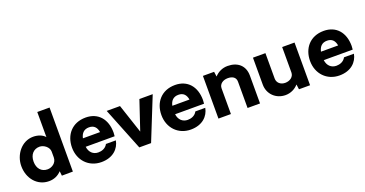

<svg xmlns="http://www.w3.org/2000/svg" viewBox="-37 -1426 4013 2113"><g transform="rotate(-20 1969.5 -370.0)"><path d="M272 -510C136 -510 40 -383 40 -250C40 -104 136 10 272 10C332 10 381 -13 418 -53L424 1L553 0V-750H409V-456C381 -490 328 -510 272 -510ZM301 -118C231 -118 184 -168 184 -250C184 -332 231 -383 301 -383C350 -383 409 -340 409 -286V-219C409 -153 350 -118 301 -118Z M1121 -251C1121 -409 1032 -511 887 -511C727 -511 634 -398 634 -250C634 -101 738 10 886 10C1023 10 1098 -69 1115 -161H999C975 -115 927 -102 890 -102C830 -102 787 -142 779 -208H1118C1120 -223 1121 -237 1121 -251ZM885 -397C943 -397 973 -364 983 -306H782C794 -361 825 -397 885 -397Z M1670 -500H1514L1400 -160L1287 -500H1131L1331 0H1469Z M2168 -251C2168 -409 2079 -511 1934 -511C1774 -511 1681 -398 1681 -250C1681 -101 1785 10 1933 10C2070 10 2145 -69 2162 -161H2046C2022 -115 1974 -102 1937 -102C1877 -102 1834 -142 1826 -208H2165C2167 -223 2168 -237 2168 -251ZM1932 -397C1990 -397 2020 -364 2030 -306H1829C1841 -361 1872 -397 1932 -397Z M2549 -510C2488 -510 2435 -484 2397 -442L2389 -500H2258V0H2404V-300C2404 -352 2449 -383 2506 -383C2561 -383 2599 -359 2599 -308V0H2745V-326C2745 -444 2666 -510 2549 -510Z M3331 -500H3186V-203C3186 -151 3140 -118 3084 -118C3031 -118 2990 -151 2990 -203V-500H2844V-185C2844 -72 2931 10 3042 10C3102 10 3155 -16 3193 -59L3201 0H3331Z M3909 -251C3909 -409 3820 -511 3675 -511C3515 -511 3422 -398 3422 -250C3422 -101 3526 10 3674 10C3811 10 3886 -69 3903 -161H3787C3763 -115 3715 -102 3678 -102C3618 -102 3575 -142 3567 -208H3906C3908 -223 3909 -237 3909 -251ZM3673 -397C3731 -397 3761 -364 3771 -306H3570C3582 -361 3613 -397 3673 -397Z"/></g></svg>

Font: Oakes Bold
Style: Regular
Weight: 700
Designer: Samuel Oakes
Foundry: Samuel Oakes
Version: Version 1.003;PS 001.003;hotconv 1.0.88;makeotf.lib2.5.64775